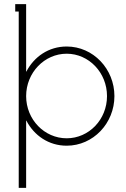

<svg xmlns="http://www.w3.org/2000/svg" viewBox="-20 -699 611 933"><path d="M107 -113H108C146 -40 217 9 304 9C433 9 536 -100 536 -232C536 -364 433 -473 304 -473C217 -473 146 -424 108 -351H107V-679H54V-643H71V214H107ZM107 -232C107 -346 196 -438 304 -438C412 -438 500 -346 500 -232C500 -118 412 -27 304 -27C196 -27 107 -118 107 -232Z"/></svg>

Font: Rawengulk
Style: Regular
Weight: 400
Version: Version 0.9